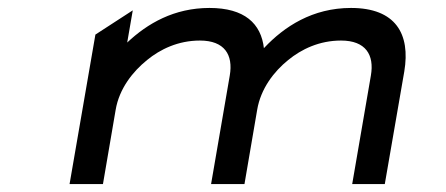

<svg xmlns="http://www.w3.org/2000/svg" viewBox="-20 -463 1123 483"><path d="M511 0H595L627 -187C636 -240 669 -283 705 -312C738 -339 783 -361 838 -361C900 -361 922 -325 913 -273L866 0H948L997 -283C1013 -378 975 -443 863 -443C766 -443 695 -396 645 -343L644 -342V-341C637 -404 595 -443 507 -443C418 -443 351 -404 300 -356L314 -437L220 -376L155 0H239L271 -187C280 -240 314 -283 350 -312C383 -339 428 -361 483 -361C545 -361 567 -325 558 -273Z"/></svg>

Font: Charger Monospace
Style: Regular
Weight: 400
Designer: Jasper
Foundry: Cannot Into Space Fonts
Version: Version 0.980